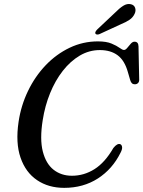

<svg xmlns="http://www.w3.org/2000/svg" viewBox="-20 -918 710 951"><path d="M576.5 -203.5Q583.5 -200 584.8 -189.2Q586 -178.5 577 -161.5Q537 -80.5 464.8 -34Q392.5 12.5 298 12.5Q220 12.5 163.5 -25.8Q107 -64 81.8 -137Q56.5 -210 72 -314.5Q84 -395.5 118.8 -467.5Q153.5 -539.5 206.2 -594.8Q259 -650 325 -681.5Q391 -713 465 -713Q507 -713 532.5 -702.2Q558 -691.5 572.2 -681Q586.5 -670.5 594 -670.5Q602 -670.5 610.2 -680.8Q618.5 -691 627.5 -701.2Q636.5 -711.5 646 -711.5Q665.5 -711.5 666 -688.5L669.5 -523Q669.5 -512 663.2 -506.2Q657 -500.5 648 -500.5Q631 -500 625 -521L613.5 -560.5Q597.5 -618 563 -644Q528.5 -670 474.5 -670Q421.5 -670 375 -642.5Q328.5 -615 291 -567Q253.5 -519 228 -456.2Q202.5 -393.5 191.5 -322.5Q176.5 -228.5 192 -167.8Q207.5 -107 245.5 -77.2Q283.5 -47.5 336.5 -47.5Q396 -47.5 448 -80.2Q500 -113 541.5 -185Q561.5 -210 576.5 -203.5ZM548.5 -854Q571 -877 590.2 -889.2Q609.5 -901.5 628.5 -897Q645 -893 649.5 -878.5Q654 -864 646.5 -849Q638 -831 621.2 -819.8Q604.5 -808.5 580 -798.5L472.5 -749Q466.5 -746.5 460.8 -747Q455 -747.5 452.5 -751.5Q450.5 -756 453.5 -761.5Q456.5 -767 461.5 -772Z"/></svg>

Font: Fraunces 72pt Soft
Style: Italic
Weight: 400
Italic angle: -16°
Version: Version 1.000;[b76b70a41]